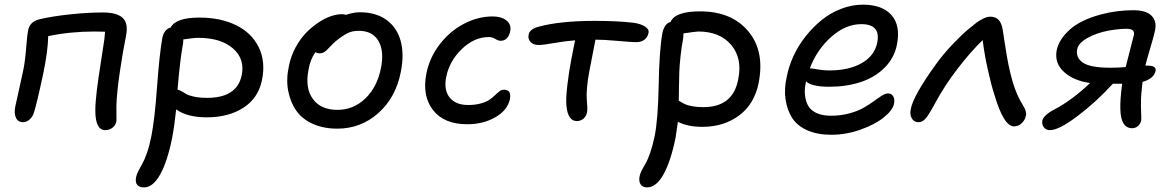

<svg xmlns="http://www.w3.org/2000/svg" viewBox="-20 -547 5055 828"><path d="M434.1 14.2Q391.1 14.2 391.1 -69.8Q391.1 -105.5 397.7 -158.7Q404.3 -211.9 413.6 -269.8Q422.9 -327.6 424.8 -342.8Q431.6 -381.8 433.1 -410.2L387.2 -411.1Q282.2 -411.1 188 -391.1Q186.5 -327.1 167 -231.9Q136.7 -90.3 125 -57.1Q118.2 -40.5 106 -30.3Q93.8 -20 79.1 -20Q57.6 -20 48.8 -39.1Q40 -58.1 45.9 -87.9Q50.3 -107.9 63.2 -165.8Q76.2 -223.6 81.1 -248Q88.9 -288.1 93 -342.8Q97.2 -397.5 101.1 -416Q105.5 -436.5 118.2 -448Q130.9 -459.5 153.8 -464.8Q207 -477.1 282.5 -485.1Q357.9 -493.2 423.8 -493.2Q484.9 -493.2 509.8 -469.2Q534.7 -445.3 522.9 -389.2Q511.2 -333.5 497.6 -242.4Q483.9 -151.4 481.9 -90.8Q481.4 -79.1 482.2 -50.3Q482.9 -21.5 481 -21Q478.5 -6.8 465.1 3.7Q451.7 14.2 434.1 14.2Z M600.6 261.2Q581.1 261.2 571.8 250.2Q562.5 239.3 566.9 216.8Q569.3 204.6 577.4 189Q585.4 173.3 594.2 158.2Q603 143.1 614 111.6Q625 80.1 632.8 40Q647 -31.2 657.2 -171.6Q667.5 -312 679.7 -381.8Q687.5 -420.9 715.8 -428.2Q738.3 -471.2 839.8 -471.2Q931.2 -471.2 998.3 -438.2Q1065.4 -405.3 1095.7 -343.5Q1126 -281.7 1109.9 -202.1Q1093.8 -123.5 1029.5 -82.3Q965.3 -41 871.6 -41Q787.1 -41 739.7 -75.2Q733.4 -12.2 722.7 45.9Q702.6 147.5 671.4 204.3Q640.1 261.2 600.6 261.2ZM768.6 -355Q755.9 -285.6 745.6 -160.2Q753.4 -159.2 763.4 -153.3Q773.4 -147.5 783.4 -141.4Q793.5 -135.3 817.1 -130.1Q840.8 -125 873.5 -125Q1002.4 -125 1022.5 -223.1Q1036.6 -293 984.4 -338.4Q932.1 -383.8 835.4 -383.8Q814.9 -383.8 770.5 -377Q770.5 -362.8 768.6 -355Z M1434.6 7.8Q1375 7.8 1329.3 -12.7Q1283.7 -33.2 1258.1 -69.3Q1232.4 -105.5 1222.9 -154.8Q1213.4 -204.1 1225.6 -261.2Q1233.9 -303.7 1253.9 -341.1Q1273.9 -378.4 1298.8 -404.3Q1323.7 -430.2 1352.3 -449.2Q1380.9 -468.3 1406.7 -477.1Q1432.6 -485.8 1453.6 -485.8Q1464.4 -485.8 1471.7 -482.9Q1504.4 -494.1 1531.7 -494.1Q1601.6 -494.1 1647 -460.9Q1692.4 -427.7 1708 -369.9Q1723.6 -312 1708.5 -236.8Q1687 -126.5 1611.6 -59.3Q1536.1 7.8 1434.6 7.8ZM1310.5 -246.1Q1294.9 -167.5 1329.1 -120.4Q1363.3 -73.2 1435.5 -73.2Q1503.9 -73.2 1554.9 -121.8Q1606 -170.4 1622.6 -252Q1637.7 -326.7 1612.1 -370.4Q1586.4 -414.1 1527.3 -414.1Q1498.5 -414.1 1478.3 -403.8Q1458 -393.6 1428.7 -370.1Q1417.5 -360.4 1406.2 -348.6Q1395 -336.9 1389.4 -331.1Q1383.8 -325.2 1375.7 -321Q1367.7 -316.9 1358.4 -316.9Q1348.6 -316.9 1340.3 -321.8Q1317.4 -290 1310.5 -246.1Z M1995.1 -11.2Q1894.5 -11.2 1847.2 -72.5Q1799.8 -133.8 1818.8 -230Q1832.5 -298.8 1876.2 -355.7Q1919.9 -412.6 1980.5 -444.3Q2041 -476.1 2105 -476.1Q2142.1 -476.1 2164.1 -458.7Q2186 -441.4 2180.2 -412.1Q2176.3 -393.1 2165.8 -382.1Q2155.3 -371.1 2139.2 -371.1Q2128.4 -371.1 2115.7 -379.2Q2103 -387.2 2087.9 -387.2Q2024.9 -387.2 1971.2 -335.2Q1917.5 -283.2 1904.3 -214.8Q1893.1 -159.7 1918.7 -127Q1944.3 -94.2 1999 -94.2Q2030.3 -94.2 2054.2 -101.1Q2078.1 -107.9 2091.6 -117.4Q2105 -127 2115 -136.7Q2125 -146.5 2134 -153.3Q2143.1 -160.2 2151.9 -160.2Q2169.4 -160.2 2176 -150.9Q2182.6 -141.6 2179.2 -120.1Q2168.9 -71.8 2116.5 -41.5Q2064 -11.2 1995.1 -11.2Z M2467.8 -24.9Q2429.2 -24.9 2422.9 -89.8Q2419.4 -117.7 2426.5 -178.5Q2433.6 -239.3 2444.8 -296.9Q2457 -355.5 2460 -373Q2418.9 -370.1 2370.6 -361.6Q2322.3 -353 2303.7 -353Q2279.8 -353 2267.8 -366.2Q2255.9 -379.4 2259.8 -397.9Q2264.2 -421.9 2303.7 -432.1Q2396 -457 2545.9 -457Q2640.1 -457 2709 -449.2Q2742.7 -444.8 2761.2 -432.9Q2779.8 -420.9 2776.9 -405.8Q2773.4 -387.7 2760 -376.5Q2746.6 -365.2 2722.7 -365.2Q2704.1 -365.2 2644.3 -370.6Q2584.5 -376 2547.9 -376Q2532.2 -294.9 2522 -242.2Q2514.2 -202.1 2511.5 -168.7Q2508.8 -135.3 2510.5 -119.1Q2512.2 -103 2512.7 -86.2Q2513.2 -69.3 2511.7 -63Q2508.3 -45.4 2496.1 -35.2Q2483.9 -24.9 2467.8 -24.9Z M3009.3 0Q2944.8 0 2903.3 -22Q2897 26.4 2893.6 45.9Q2873 147.9 2841.6 204.6Q2810.1 261.2 2770.5 261.2Q2752 261.2 2742.9 248.3Q2733.9 235.4 2738.3 212.9Q2740.7 200.7 2748.5 185.8Q2756.3 170.9 2764.9 156.5Q2773.4 142.1 2784.2 111.1Q2794.9 80.1 2803.2 40Q2817.9 -33.2 2820.6 -181.2Q2823.2 -329.1 2836.4 -403.8Q2845.2 -445.3 2871.6 -452.1Q2891.1 -498 2998.5 -498Q3135.3 -498 3207 -412.1Q3278.8 -326.2 3251.5 -189Q3233.9 -99.1 3168 -49.6Q3102.1 0 3009.3 0ZM2925.3 -376Q2918.5 -341.8 2914.6 -302.2Q2910.6 -262.7 2909.7 -242.4Q2908.7 -222.2 2908 -171.9Q2907.2 -121.6 2907.2 -112.8Q2908.7 -111.8 2914.8 -108.2Q2920.9 -104.5 2924.1 -102.8Q2927.2 -101.1 2934.6 -97.7Q2941.9 -94.2 2949 -92.5Q2956.1 -90.8 2965.8 -88.9Q2975.6 -86.9 2987.5 -85.9Q2999.5 -85 3013.7 -85Q3141.1 -85 3163.6 -205.1Q3182.1 -295.9 3133.1 -353.5Q3084 -411.1 2991.7 -411.1Q2981 -411.1 2927.2 -402.8Q2927.2 -385.7 2925.3 -376Z M3565.4 34.2Q3504.9 34.2 3461.4 14.9Q3418 -4.4 3396.2 -38.3Q3374.5 -72.3 3367.7 -118.2Q3360.8 -164.1 3373 -216.8Q3381.8 -261.7 3402.3 -306.2Q3422.9 -350.6 3454.1 -390.1Q3485.4 -429.7 3523.2 -460.4Q3561 -491.2 3607.4 -509Q3653.8 -526.9 3701.2 -526.9Q3784.7 -526.9 3824.5 -481.9Q3864.3 -437 3848.1 -355Q3836.9 -296.9 3794.7 -254.9Q3752.4 -212.9 3691.2 -192.9Q3629.9 -172.9 3556.2 -172.9Q3480.5 -172.9 3456.1 -195.8Q3448.7 -164.6 3451.4 -137.7Q3454.1 -110.8 3465.3 -90.8Q3476.6 -70.8 3501.7 -59.3Q3526.9 -47.9 3563.5 -47.9Q3605.5 -47.9 3642.3 -57.9Q3679.2 -67.9 3703.6 -81.8Q3728 -95.7 3747.3 -109.9Q3766.6 -124 3782.2 -134Q3797.9 -144 3809.1 -144Q3824.7 -144 3832 -131.6Q3839.4 -119.1 3835.4 -99.1Q3829.1 -70.8 3790.5 -40Q3752 -9.3 3689.9 12.5Q3627.9 34.2 3565.4 34.2ZM3476.1 -252Q3481.4 -252 3506.6 -247.6Q3531.7 -243.2 3555.2 -243.2Q3641.6 -243.2 3696.8 -275.1Q3752 -307.1 3763.2 -363.8Q3778.8 -442.9 3694.3 -442.9Q3626.5 -442.9 3564.7 -387.9Q3502.9 -333 3472.2 -252Z M3941.9 -20Q3920.9 -20 3911.9 -37.1Q3902.8 -54.2 3907.7 -76.2Q3917.5 -132.8 4015.6 -269Q4046.9 -312.5 4086.4 -354.2Q4126 -396 4154.8 -419.9Q4180.2 -440.9 4190.9 -449.2Q4201.7 -457.5 4219 -466.3Q4236.3 -475.1 4251 -475.1Q4273.4 -475.1 4286.6 -461.2Q4299.8 -447.3 4304.7 -416Q4306.2 -406.7 4311.3 -372.1Q4316.4 -337.4 4322.5 -302.5Q4328.6 -267.6 4335 -241.2Q4355 -151.9 4389.6 -96.2Q4396.5 -84.5 4399.2 -78.9Q4401.9 -73.2 4404.3 -63.5Q4406.7 -53.7 4403.8 -46.9Q4399.9 -28.3 4385.5 -15.1Q4371.1 -2 4353 -2Q4308.1 -2 4267.6 -141.1Q4253.9 -182.6 4239 -251Q4224.1 -319.3 4217.8 -374Q4166.5 -324.7 4109.4 -250.5Q4052.2 -176.3 4011.7 -100.1Q4008.8 -94.7 4003.7 -85.7Q3998.5 -76.7 3995.6 -71.8Q3992.7 -66.9 3988.3 -59.6Q3983.9 -52.2 3981 -48.1Q3978 -43.9 3973.9 -38.6Q3969.7 -33.2 3966.6 -30.5Q3963.4 -27.8 3959.2 -25.1Q3955.1 -22.5 3950.7 -21.2Q3946.3 -20 3941.9 -20Z M4508.3 14.2Q4490.7 14.2 4481.4 1.7Q4472.2 -10.7 4475.1 -26.9Q4481.4 -51.8 4529.3 -76.2Q4602.5 -114.7 4681.2 -189Q4610.4 -198.7 4568.4 -236.8Q4526.4 -274.9 4537.1 -331.1Q4547.4 -377.9 4593.5 -419.4Q4639.6 -460.9 4728.5 -484.9Q4796.9 -502.9 4867.2 -502.9Q4922.4 -502.9 4945.8 -479.5Q4969.2 -456.1 4961.4 -417Q4957.5 -396.5 4940.9 -340.8Q4924.3 -285.2 4919.4 -264.2Q4935.5 -264.2 4944.6 -262.9Q4953.6 -261.7 4959.5 -256.3Q4965.3 -251 4963.4 -241.2Q4956.5 -208 4907.2 -193.8Q4900.4 -137.7 4900.4 -106.9Q4899.9 -93.3 4901.1 -63.2Q4902.3 -33.2 4901.4 -26.9Q4898.4 -13.2 4887.7 -3.7Q4877 5.9 4862.3 5.9Q4813 5.9 4811.5 -77.1Q4810.1 -116.7 4819.3 -186H4779.3Q4707.5 -107.4 4627 -46.6Q4546.4 14.2 4508.3 14.2ZM4625.5 -335Q4618.2 -298.3 4650.4 -276.6Q4682.6 -254.9 4769.5 -254.9Q4803.2 -254.9 4834.5 -257.8Q4868.7 -389.2 4870.1 -397Q4872.1 -410.6 4864.3 -416.7Q4856.4 -422.9 4837.4 -422.9Q4806.2 -422.9 4760.3 -415Q4707.5 -404.8 4668.9 -382.8Q4630.4 -360.8 4625.5 -335Z"/></svg>

Font: Shantell Sans Irregular
Style: Italic
Weight: 400
Italic angle: -11.31°
Designer: Stephen Nixon, Anya Danilova, Shantell Martin
Foundry: Arrow Type
Version: Version 1.006;[9816181b4]